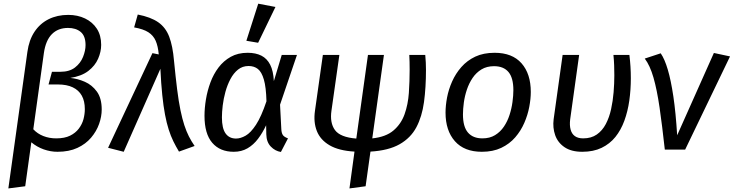

<svg xmlns="http://www.w3.org/2000/svg" viewBox="-20 -833 4085 1069"><path d="M359.9 -750.1Q412.1 -750.1 453.7 -730.1Q495.3 -710.1 519.3 -673.1Q543.3 -636 543.3 -583.1Q543.3 -545.1 526.3 -506.1Q509.4 -467.2 471.9 -438.1Q434.4 -409.1 371.4 -399.1Q412.4 -395.1 452.4 -377.6Q492.4 -360.1 519.3 -323.2Q546.3 -286.2 546.3 -223.3Q546.3 -184.3 531.8 -143.2Q517.3 -102.1 487.3 -66.6Q457.3 -31 410.8 -9.5Q364.3 12.1 300.2 12.1Q261.2 12.1 223.2 -1.4Q185.3 -14.9 154.4 -40.8L120.4 204L26.5 216.1L132.5 -544.1Q141.5 -610.1 172.1 -656.1Q202.6 -702.1 250.7 -726.1Q298.8 -750.1 359.9 -750.1ZM358.8 -677.5Q303.1 -677.5 268.7 -642.7Q234.4 -607.8 224.4 -538.1L165.4 -113.3Q188.3 -88.5 221.2 -75.6Q254 -62.6 292.9 -62.6Q339.7 -62.6 370.1 -77.6Q400.5 -92.6 418.9 -117Q437.4 -141.5 444.9 -169.9Q452.3 -198.4 452.3 -225.3Q452.3 -270.2 435.4 -300.5Q418.4 -330.9 385.1 -346.8Q351.7 -362.7 303 -362.7H250.2L269.3 -433.3H315.9Q366.7 -433.3 397.5 -457.2Q428.4 -481.2 442.3 -516.1Q456.3 -551 456.3 -581.9Q456.3 -632.7 429.4 -655.1Q402.6 -677.5 358.8 -677.5Z M726.8 -680.5 747 -752.1Q819.1 -738.1 860.8 -709.2Q902.5 -680.2 922.1 -628.7Q941.8 -577.1 948.8 -494.9Q957.8 -403.1 966.2 -335.7Q974.7 -268.3 984.7 -219.8Q994.7 -171.4 1006.2 -136.3Q1017.7 -101.3 1031.6 -73.8Q1045.6 -46.2 1063.6 -20.2L976.5 11.1Q959.6 -17 945.1 -46.4Q930.7 -75.9 919.2 -111.9Q907.7 -147.8 898.8 -194.7Q889.8 -241.6 883.4 -304.4Q876.9 -367.2 873 -450L668.8 12.1L581.8 -10.2L828.7 -537.1L863.9 -530Q859.8 -575.9 846.8 -605.8Q833.8 -635.7 805.8 -653.6Q777.8 -671.5 726.8 -680.5Z M1358.9 -539.1Q1403.9 -539.1 1435.4 -523.1Q1466.8 -507.1 1484.3 -472.7Q1501.8 -438.2 1504.8 -381.4L1548.6 -527.1H1633.4L1539.2 -250.1L1546.3 -113.6Q1547.3 -93.5 1554.3 -82Q1561.4 -70.5 1583.4 -62.6L1544 13.1Q1511.8 8 1487.8 -16.9Q1463.7 -41.9 1462.7 -84.9L1461.7 -135.6Q1442.6 -94.6 1417.1 -60.7Q1391.6 -26.8 1358.1 -7.3Q1324.7 12.1 1281.7 12.1Q1204.7 12.1 1161.7 -38Q1118.6 -88 1118.6 -188.1Q1118.6 -231.1 1126.6 -279.6Q1134.6 -328.1 1151.7 -374.2Q1168.7 -420.2 1196.7 -457.2Q1224.7 -494.2 1264.8 -516.7Q1304.8 -539.1 1358.9 -539.1ZM1364 -465.5Q1330.1 -465.5 1305.2 -445.5Q1280.3 -425.6 1262.9 -392.6Q1245.5 -359.7 1235 -321.3Q1224.5 -282.9 1220 -245.5Q1215.6 -208.1 1215.6 -179.2Q1215.6 -118.4 1236 -90Q1256.4 -61.6 1294.2 -61.6Q1319.2 -61.6 1347.5 -77.6Q1375.9 -93.5 1405.3 -138.4Q1434.7 -183.3 1463.6 -269.1Q1461.6 -347.8 1449.1 -390.2Q1436.7 -432.6 1415.8 -449Q1394.9 -465.5 1364 -465.5ZM1351.7 -606 1417.8 -812.5 1513.6 -794.3 1417.2 -594.9Z M2351.7 -443.7Q2351.7 -345.8 2340.7 -264.8Q2329.7 -183.9 2298.2 -124.4Q2266.6 -65 2205.1 -30Q2143.6 5 2042.6 11.1L2015.6 204L1925.7 216.1L1953.7 11.1Q1866.7 6 1815.2 -24Q1763.6 -54 1744.1 -103.5Q1724.6 -153 1733.6 -215.9L1777.6 -527.1H1869.5L1825.5 -217Q1815.6 -149.3 1844.9 -108.9Q1874.3 -68.6 1963.8 -61.5L2028.7 -527.1H2117.6L2052.7 -62.5Q2128.4 -70.5 2170.7 -106.5Q2213.1 -142.5 2232.5 -196.9Q2251.9 -251.4 2256.4 -315.7Q2260.8 -380.1 2260.8 -445.9Q2260.8 -469 2260.3 -489Q2259.8 -509.1 2258.8 -527.1H2347.7Q2349.7 -506 2350.7 -485.4Q2351.7 -464.9 2351.7 -443.7Z M2662.9 12.1Q2564.8 12.1 2512.7 -46.9Q2460.6 -106 2460.6 -206Q2460.6 -245.1 2469.1 -290.2Q2477.7 -335.2 2497.2 -379.2Q2516.7 -423.2 2548.7 -459.7Q2580.8 -496.2 2626.3 -517.7Q2671.9 -539.1 2734 -539.1Q2832.1 -539.1 2883.7 -480.6Q2935.3 -422.1 2935.3 -321Q2935.3 -282.9 2926.8 -237.9Q2918.3 -192.9 2899.2 -148.9Q2880.2 -104.9 2848.7 -68.4Q2817.1 -31.9 2771.1 -9.9Q2725 12.1 2662.9 12.1ZM2666.1 -62.6Q2706.9 -62.6 2736.3 -80.6Q2765.7 -98.5 2785.6 -128Q2805.5 -157.4 2816.9 -192.9Q2828.4 -228.3 2833.3 -264.7Q2838.3 -301.1 2838.3 -331Q2838.3 -399.8 2811 -432.1Q2783.6 -464.5 2730.9 -464.5Q2690 -464.5 2660.6 -446.5Q2631.2 -428.5 2611.3 -399.1Q2591.4 -369.6 2579.5 -334.2Q2567.6 -298.8 2562.6 -262.4Q2557.6 -226 2557.6 -196Q2557.6 -127.3 2585.5 -94.9Q2613.3 -62.6 2666.1 -62.6Z M3395.4 -527.1H3484.3Q3488.3 -494.2 3490.3 -462.2Q3492.3 -430.3 3492.3 -397.3Q3492.3 -333.2 3483.8 -273.1Q3475.3 -213 3456.3 -161Q3437.3 -109 3406.3 -70.4Q3375.2 -31.9 3329.6 -9.9Q3284.1 12.1 3221.9 12.1Q3160.7 12.1 3123.1 -13.5Q3085.5 -39 3071 -80.6Q3056.5 -122.1 3062.5 -169.1L3112.5 -527.1H3204.5L3154.5 -168.2Q3150.5 -135.4 3157 -111.5Q3163.4 -87.6 3180.8 -75.1Q3198.2 -62.6 3227.1 -62.6Q3271.9 -62.6 3302.8 -84.1Q3333.6 -105.6 3353.1 -142.6Q3372.5 -179.7 3382.4 -225.2Q3392.4 -270.6 3396.4 -319.6Q3400.4 -368.5 3400.4 -413.4Q3400.4 -440.3 3399.4 -469.3Q3398.4 -498.2 3395.4 -527.1Z M3569.8 -506.9 3658.7 -536.2Q3680.7 -504.2 3698.1 -445.3Q3715.6 -386.4 3729 -296.5Q3742.4 -206.7 3750.3 -79.9L3954.7 -538.1L4044.6 -518.9L3794.7 0H3681.5Q3666.6 -135.8 3652.2 -234.8Q3637.7 -333.8 3618.3 -401.3Q3598.8 -468.9 3569.8 -506.9Z"/></svg>

Font: Fira Sans Variable
Style: Italic
Weight: 397
Italic angle: -8°
Designer: Carrois Corporate & Edenspiekermann AG
Foundry: Carrois Corporate GbR & Edenspiekermann AG
Version: Version 4.202